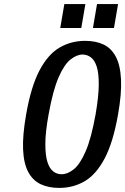

<svg xmlns="http://www.w3.org/2000/svg" viewBox="-20 -910 613 940"><path d="M270 10Q218 10 179.5 -8Q141 -26 118.5 -67.5Q96 -109 93 -178.5Q90 -248 108 -350Q132 -487 173.5 -565.5Q215 -644 271.5 -677Q328 -710 397 -710Q449 -710 487 -692Q525 -674 547 -632.5Q569 -591 572.5 -521.5Q576 -452 558 -350Q534 -213 492.5 -134.5Q451 -56 395 -23Q339 10 270 10ZM281 -57Q311 -57 341.5 -81.5Q372 -106 399.5 -169.5Q427 -233 448 -350Q463 -437 463.5 -494.5Q464 -552 453.5 -584Q443 -616 424.5 -629.5Q406 -643 384 -643Q356 -643 325 -618.5Q294 -594 266.5 -530.5Q239 -467 218 -350Q202 -263 202 -205.5Q202 -148 212.5 -116Q223 -84 241 -70.5Q259 -57 281 -57ZM435 -773 455 -890H558L538 -773ZM275 -773 295 -890H398L378 -773Z"/></svg>

Font: Cuprum SemiBold
Style: Italic
Weight: 600
Italic angle: -10°
Version: Version 3.000